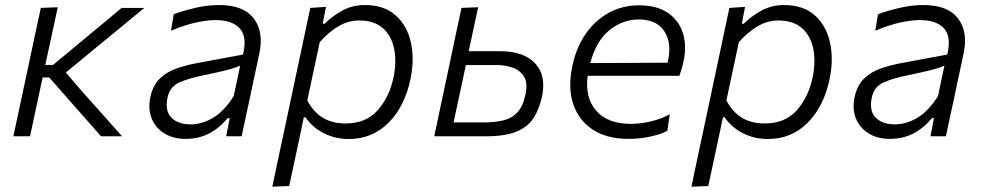

<svg xmlns="http://www.w3.org/2000/svg" viewBox="-20 -526 3799 741"><path d="M31.5 0Q43.5 -55.5 54.5 -106.8Q65.5 -158 78.5 -219.5L89.5 -271Q103 -334.5 114.2 -387.2Q125.5 -440 137.5 -495.5L203 -498Q191 -443 179.5 -389.5Q168 -336 155 -276.5V-275.5H185L277.5 -352.5Q320.5 -388 363.8 -424Q407 -460 449.5 -495.5H537Q484.5 -452 431.8 -408.8Q379 -365.5 326 -322L234 -246L296.5 -173.5Q335.5 -130 374.2 -86.5Q413 -43 451 0H370Q339.5 -35 308.5 -69.8Q277.5 -104.5 246.5 -140L170 -227H144.5L141 -210.5Q128.5 -153 118 -103.5Q107.5 -54 96 0Z M696.5 10Q647.5 10 613.2 -11.8Q579 -33.5 564.8 -70.2Q550.5 -107 560.5 -152.5Q571 -199 598.5 -224.5Q626 -250 664 -262.8Q702 -275.5 743.5 -283L918 -315.5Q934.5 -385 905 -416.8Q875.5 -448.5 812 -448.5Q779 -448.5 735.8 -439Q692.5 -429.5 640 -407.5L650.5 -471Q683.5 -483.5 731.2 -495Q779 -506.5 825.5 -506.5Q920.5 -506.5 959.8 -454.2Q999 -402 980.5 -318Q976 -295.5 970.2 -269.2Q964.5 -243 957.5 -210.5L944 -146Q937 -114 929.2 -78Q921.5 -42 912.5 0H853L866.5 -70H858.5Q827.5 -32 787.2 -11Q747 10 696.5 10ZM715.5 -46Q759 -46 801.8 -71Q844.5 -96 882 -155L907 -273Q897.5 -268.5 882.5 -263.5Q867.5 -258.5 838.5 -251.5Q809.5 -244.5 758.5 -234Q709 -224 672 -207.8Q635 -191.5 626.5 -149Q616 -97 642 -71.5Q668 -46 715.5 -46Z M1031 194.5Q1042.5 139.5 1053.8 86.5Q1065 33.5 1078 -27L1129.5 -269.5Q1139.5 -316.5 1151.8 -374.5Q1164 -432.5 1177.5 -495.5L1238 -499.5L1225.5 -434.5H1233Q1260.5 -462.5 1300 -484.5Q1339.5 -506.5 1388 -506.5Q1462.5 -506.5 1507 -466.8Q1551.5 -427 1565.8 -362.2Q1580 -297.5 1564.5 -222Q1542 -114.5 1479.2 -52Q1416.5 10.5 1326 10.5Q1273.5 10.5 1229.5 -12Q1185.5 -34.5 1159 -73.5H1152.5L1142.5 -25Q1130 33.5 1119 85Q1108 136.5 1096 192ZM1313.5 -49.5Q1392.5 -49.5 1437.8 -100.5Q1483 -151.5 1499 -228.5Q1511 -287.5 1501.2 -337.2Q1491.5 -387 1458 -417Q1424.5 -447 1366 -447Q1325 -447 1287 -425Q1249 -403 1214 -363.5L1166 -138.5Q1190.5 -92 1227 -70.8Q1263.5 -49.5 1313.5 -49.5Z M1656 0Q1667.5 -55 1678.5 -106.8Q1689.5 -158.5 1702.5 -219.5L1713 -269Q1726.5 -334 1737.8 -386.8Q1749 -439.5 1761 -495.5L1825.5 -498Q1816 -455 1807.2 -413.8Q1798.5 -372.5 1789 -328.5H1910.5Q2000 -328.5 2044.5 -282.2Q2089 -236 2072 -154Q2062 -107.5 2040.8 -72.8Q2019.5 -38 1975.8 -19Q1932 0 1855 0ZM1730.5 -53.5H1847Q1887.5 -53.5 1920.2 -60.8Q1953 -68 1975.5 -91Q1998 -114 2008 -161Q2018 -207.5 2001.2 -232.2Q1984.5 -257 1955.5 -266Q1926.5 -275 1899.5 -275H1778Q1765 -214.5 1754 -162.8Q1743 -111 1730.5 -53.5Z M2405 10Q2323 10 2268.5 -25.2Q2214 -60.5 2192.5 -123.8Q2171 -187 2189 -271.5Q2204 -343 2240.5 -395.5Q2277 -448 2329.8 -476.8Q2382.5 -505.5 2446 -505.5Q2515 -505.5 2557.8 -476.2Q2600.5 -447 2615.8 -397.2Q2631 -347.5 2617.5 -287Q2615 -274 2610.5 -259.5Q2606 -245 2602 -233.5H2248Q2237 -148 2281.5 -98Q2326 -48 2414.5 -48Q2452 -48 2492.2 -57.5Q2532.5 -67 2565 -85L2555.5 -21.5Q2537.5 -10 2495 0Q2452.5 10 2405 10ZM2445.5 -451Q2384 -451 2332.5 -410Q2281 -369 2258 -282.5L2556.5 -284Q2557.5 -289.5 2558.5 -294Q2573 -363 2542.8 -407Q2512.5 -451 2445.5 -451Z M2648.5 194.5Q2660 139.5 2671.2 86.5Q2682.5 33.5 2695.5 -27L2747 -269.5Q2757 -316.5 2769.2 -374.5Q2781.5 -432.5 2795 -495.5L2855.5 -499.5L2843 -434.5H2850.5Q2878 -462.5 2917.5 -484.5Q2957 -506.5 3005.5 -506.5Q3080 -506.5 3124.5 -466.8Q3169 -427 3183.2 -362.2Q3197.5 -297.5 3182 -222Q3159.5 -114.5 3096.8 -52Q3034 10.5 2943.5 10.5Q2891 10.5 2847 -12Q2803 -34.5 2776.5 -73.5H2770L2760 -25Q2747.5 33.5 2736.5 85Q2725.5 136.5 2713.5 192ZM2931 -49.5Q3010 -49.5 3055.2 -100.5Q3100.5 -151.5 3116.5 -228.5Q3128.5 -287.5 3118.8 -337.2Q3109 -387 3075.5 -417Q3042 -447 2983.5 -447Q2942.5 -447 2904.5 -425Q2866.5 -403 2831.5 -363.5L2783.5 -138.5Q2808 -92 2844.5 -70.8Q2881 -49.5 2931 -49.5Z M3414.5 10Q3365.5 10 3331.2 -11.8Q3297 -33.5 3282.8 -70.2Q3268.5 -107 3278.5 -152.5Q3289 -199 3316.5 -224.5Q3344 -250 3382 -262.8Q3420 -275.5 3461.5 -283L3636 -315.5Q3652.5 -385 3623 -416.8Q3593.5 -448.5 3530 -448.5Q3497 -448.5 3453.8 -439Q3410.5 -429.5 3358 -407.5L3368.5 -471Q3401.5 -483.5 3449.2 -495Q3497 -506.5 3543.5 -506.5Q3638.5 -506.5 3677.8 -454.2Q3717 -402 3698.5 -318Q3694 -295.5 3688.2 -269.2Q3682.5 -243 3675.5 -210.5L3662 -146Q3655 -114 3647.2 -78Q3639.5 -42 3630.5 0H3571L3584.5 -70H3576.5Q3545.5 -32 3505.2 -11Q3465 10 3414.5 10ZM3433.5 -46Q3477 -46 3519.8 -71Q3562.5 -96 3600 -155L3625 -273Q3615.5 -268.5 3600.5 -263.5Q3585.5 -258.5 3556.5 -251.5Q3527.5 -244.5 3476.5 -234Q3427 -224 3390 -207.8Q3353 -191.5 3344.5 -149Q3334 -97 3360 -71.5Q3386 -46 3433.5 -46Z"/></svg>

Font: Commissioner Light
Style: Italic
Weight: 300
Italic angle: -12°
Designer: Kostas Bartsokas
Foundry: Kostas Bartsokas
Version: Version 1.000; ttfautohint (v1.8.3)